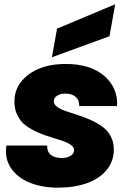

<svg xmlns="http://www.w3.org/2000/svg" viewBox="-20 -865 608 892"><path d="M508.8 -170.9Q508.8 -115.2 474.9 -74.7Q440.9 -34.2 383.1 -13.7Q325.2 6.8 250 6.8Q173.8 6.8 116 -17.3Q58.1 -41.5 29.3 -86.7Q0.5 -131.8 9.8 -189H199.2Q197.8 -161.1 215.8 -146Q233.9 -130.9 266.1 -130.9Q291 -130.9 307.6 -140.9Q324.2 -150.9 324.2 -167Q324.2 -181.2 308.8 -192.1Q293.5 -203.1 269 -211.2Q244.6 -219.2 215.1 -228Q185.5 -236.8 156 -249.8Q126.5 -262.7 102.1 -280Q77.6 -297.4 62.3 -326.4Q46.9 -355.5 46.9 -393.1Q46.9 -469.2 112.5 -518.6Q178.2 -567.9 285.2 -567.9Q399.9 -567.9 464.1 -512.5Q528.3 -457 523.9 -372.1H348.1Q349.1 -398.9 332 -414.6Q314.9 -430.2 283.2 -430.2Q260.3 -430.2 245.1 -420.2Q230 -410.2 230 -394Q230 -379.9 245.4 -368.7Q260.7 -357.4 285.4 -348.9Q310.1 -340.3 339.6 -331.1Q369.1 -321.8 398.9 -308.6Q428.7 -295.4 453.4 -278.3Q478 -261.2 493.4 -233.6Q508.8 -206.1 508.8 -170.9ZM245.1 -731.9 515.1 -845.2 488.8 -696.8 221.2 -599.1Z"/></svg>

Font: Poppins ExtraBold
Style: Italic
Weight: 800
Italic angle: -10°
Designer: Ninad Kale (Devanagari), Jonny Pinhorn (Latin)
Foundry: Indian Type Foundry
Version: Version 3.200;PS 1.000;hotconv 16.6.54;makeotf.lib2.5.65590